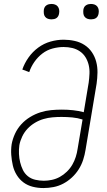

<svg xmlns="http://www.w3.org/2000/svg" viewBox="-20 -944 540 972"><path d="M200 8Q172 8 146 1.5Q120 -5 99.5 -20Q79 -35 65 -57.5Q51 -80 45 -106Q39 -132 37 -159.5Q35 -187 39 -214Q44 -241 56 -267Q68 -293 87.5 -314.5Q107 -336 132.5 -351.5Q158 -367 185 -375.5Q212 -384 239 -386.5Q266 -389 293 -389Q322 -389 350 -386Q378 -383 404 -376L429 -526Q432 -548 433 -571Q434 -594 429 -615Q424 -636 413 -654Q402 -672 384.5 -684Q367 -696 346 -701Q325 -706 302 -706Q275 -706 246.5 -698.5Q218 -691 194.5 -673Q171 -655 154 -630.5Q137 -606 128 -579L93 -592Q104 -624 124.5 -653Q145 -682 173.5 -703Q202 -724 235.5 -733.5Q269 -743 302 -743Q330 -743 357.5 -737Q385 -731 407.5 -716.5Q430 -702 445 -680Q460 -658 467 -631.5Q474 -605 473.5 -576.5Q473 -548 469 -520L413 -185Q409 -160 401 -135Q393 -110 378.5 -87Q364 -64 344 -45.5Q324 -27 300.5 -14.5Q277 -2 251 3Q225 8 200 8ZM202 -29Q222 -29 243 -33.5Q264 -38 283 -48.5Q302 -59 318.5 -75Q335 -91 346 -110Q357 -129 363.5 -149.5Q370 -170 373 -191L398 -339Q373 -347 346 -349.5Q319 -352 291 -352Q268 -352 245.5 -350Q223 -348 200.5 -341.5Q178 -335 157 -322.5Q136 -310 119.5 -292.5Q103 -275 92.5 -253Q82 -231 78 -209Q75 -187 76 -165Q77 -143 82 -122.5Q87 -102 96 -83.5Q105 -65 121 -52Q137 -39 158.5 -34Q180 -29 202 -29ZM441 -846Q431 -846 422.5 -849Q414 -852 408.5 -859Q403 -866 402 -875.5Q401 -885 402 -895Q403 -901 406 -907Q409 -913 415 -917Q421 -921 427.5 -922.5Q434 -924 440 -924Q450 -924 458.5 -921Q467 -918 472.5 -911Q478 -904 479.5 -894.5Q481 -885 479 -875Q478 -869 475 -863Q472 -857 466.5 -853Q461 -849 454 -847.5Q447 -846 441 -846ZM241 -846Q231 -846 222.5 -849Q214 -852 208.5 -859Q203 -866 202 -875.5Q201 -885 202 -895Q203 -901 206 -907Q209 -913 215 -917Q221 -921 227.5 -922.5Q234 -924 240 -924Q250 -924 258.5 -921Q267 -918 272.5 -911Q278 -904 279.5 -894.5Q281 -885 279 -875Q278 -869 275 -863Q272 -857 266.5 -853Q261 -849 254 -847.5Q247 -846 241 -846Z"/></svg>

Font: Iosevka SS18 Extralight
Style: Italic
Weight: 200
Italic angle: -9°
Monospace: yes
Designer: Belleve Invis
Foundry: Belleve Invis
Version: Version 25.1.1; ttfautohint (v1.8.4)